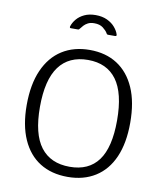

<svg xmlns="http://www.w3.org/2000/svg" viewBox="-102 -1043 965 1135"><g transform="rotate(10 381.0 -475.5)"><path d="M381 10Q284 10 214.5 -33.5Q145 -77 107.5 -161.5Q70 -246 70 -367Q70 -491 108 -577Q146 -663 216 -707.5Q286 -752 382 -752Q478 -752 547 -707.5Q616 -663 653.5 -578Q691 -493 691 -369Q691 -247 654 -162.5Q617 -78 547 -34Q477 10 381 10ZM383 -51Q497 -51 554.5 -129Q612 -207 612 -369Q612 -533 553.5 -612.5Q495 -692 382 -692Q267 -692 208 -612Q149 -532 149 -369Q149 -207 208.5 -129Q268 -51 383 -51ZM513 -859H471Q468 -859 465.5 -860.5Q463 -862 461 -867Q452 -882 432.5 -897Q413 -912 380 -912Q357 -912 342 -904Q327 -896 318 -886Q309 -876 303 -868Q299 -863 297 -861Q295 -859 289 -859H247Q243 -859 242 -862.5Q241 -866 242 -869Q249 -892 266.5 -913Q284 -934 312.5 -947.5Q341 -961 380 -961Q420 -961 449.5 -947Q479 -933 497 -911.5Q515 -890 521 -870Q525 -859 513 -859Z"/></g></svg>

Font: Libre Franklin Thin Light
Style: Regular
Weight: 300
Version: Version 3.000